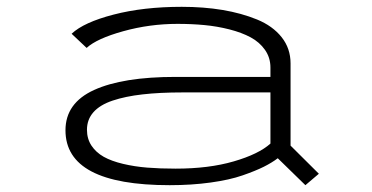

<svg xmlns="http://www.w3.org/2000/svg" viewBox="-20 -532 1090 563"><path d="M513 -512Q577 -512 632.5 -502.8Q688 -493.5 733.8 -474.8Q779.5 -456 805.8 -423Q832 -390 832 -346V-105L915 -22.5L875.5 11L794.5 -68Q777.5 -55 753.5 -43Q729.5 -31 691.5 -17.8Q653.5 -4.5 597.8 3.2Q542 11 477.5 11Q172 11 172 -150Q172 -230 256 -268.2Q340 -306.5 495 -306.5H773V-334Q773 -363 757 -385.8Q741 -408.5 715 -422.5Q689 -436.5 652.8 -445.8Q616.5 -455 579.2 -458.5Q542 -462 500.5 -462Q419 -462 341.5 -440.5Q264 -419 234 -391.5L190 -433Q225.5 -466.5 313 -489.2Q400.5 -512 513 -512ZM495 -37.5Q592.5 -37.5 665.5 -58.8Q738.5 -80 773 -111V-261H515.5Q448 -261 397.8 -255.2Q347.5 -249.5 310.2 -237Q273 -224.5 254 -203Q235 -181.5 235 -151.5Q235 -125 248.2 -105Q261.5 -85 284.2 -72.2Q307 -59.5 340.8 -51.5Q374.5 -43.5 411.8 -40.5Q449 -37.5 495 -37.5Z"/></svg>

Font: League Mono Extended UltraLight
Style: Regular
Weight: 200
Width: 9
Designer: Tyler Finck
Foundry: The League of Moveable Type / Tyler Finck
Version: Version 2.210